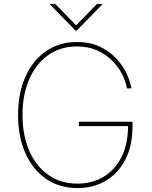

<svg xmlns="http://www.w3.org/2000/svg" viewBox="-20 -952 779 982"><path d="M629.3 -500Q622.9 -537.3 603.2 -575.1Q583.5 -612.9 551 -644.5Q518.5 -676.1 474.1 -695.3Q429.7 -714.5 373.6 -714.5Q290.1 -714.5 227.5 -670.6Q164.8 -626.8 130 -547.8Q95.2 -468.8 95.2 -363.6Q95.2 -259.9 129.6 -180.8Q164.1 -101.6 227.3 -57.2Q290.5 -12.8 376.4 -12.8Q451.3 -12.8 509.6 -47.8Q567.8 -82.7 601.2 -148.4Q634.6 -214.1 634.9 -306.8H383.5V-329.5H657.7V-306.8Q657.7 -207.4 621.4 -136.5Q585.2 -65.7 521.7 -27.9Q458.1 9.9 376.4 9.9Q284.1 9.9 215.7 -37.1Q147.4 -84.2 109.9 -168.3Q72.4 -252.5 72.4 -363.6Q72.4 -475.5 110.1 -559.7Q147.7 -643.8 215.6 -690.5Q283.4 -737.2 373.6 -737.2Q437.5 -737.2 486.5 -715.2Q535.5 -693.2 570.1 -657.5Q604.8 -621.8 625.2 -580.4Q645.6 -539.1 652 -500ZM262.8 -931.8 369.3 -822.4 475.9 -931.8H502.8V-929L372.2 -795.5H366.5L235.8 -929V-931.8Z"/></svg>

Font: Inter Thin BETA
Style: Regular
Weight: 100
Designer: Rasmus Andersson
Foundry: rsms
Version: Version 3.011;git-f93a4a705